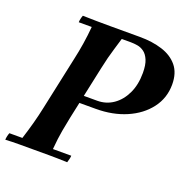

<svg xmlns="http://www.w3.org/2000/svg" viewBox="-133 -823 930 945"><g transform="rotate(20 332.5 -350.0)"><path d="M-7 2Q-7 -6 -4.5 -17Q-2 -28 1 -35H69Q84 -82 95.5 -124.5Q107 -167 116 -210L176 -490Q185 -530 192 -574.5Q199 -619 203 -665H135Q135 -673 137.5 -684Q140 -695 143 -702Q177 -701 216.5 -700.5Q256 -700 290 -700H443Q508 -700 560 -683.5Q612 -667 642 -630.5Q672 -594 672 -534Q672 -463 630.5 -408.5Q589 -354 518.5 -323.5Q448 -293 359 -293H209L218 -333H353Q399 -333 436 -358.5Q473 -384 495 -430Q517 -476 517 -538Q517 -580 506.5 -605Q496 -630 479.5 -642Q463 -654 444.5 -657Q426 -660 410 -660H362Q352 -626 344 -600Q336 -574 329.5 -548.5Q323 -523 316 -490L256 -210Q249 -176 241.5 -135Q234 -94 229 -35H325Q325 -28 322.5 -17Q320 -6 317 2Q262 0 219.5 0Q177 0 141 0Q107 0 67.5 0Q28 0 -7 2Z"/></g></svg>

Font: Poltawski Nowy SemiBold
Style: Italic
Weight: 600
Italic angle: -12°
Version: Version 1.001;gftools[0.9.25]